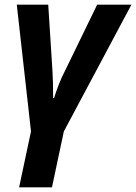

<svg xmlns="http://www.w3.org/2000/svg" viewBox="-20 -564 584 824"><path d="M113 0 52 -544H187L205 -262Q208 -219 208 -143H212Q220 -170 233 -203Q246 -236 258 -258L397 -544H544L254 0L203 240H62Z"/></svg>

Font: Noto Sans Display
Style: Bold Italic
Weight: 700
Italic angle: -12°
Designer: Monotype Design team
Foundry: Monotype Imaging Inc.
Version: Version 1.000